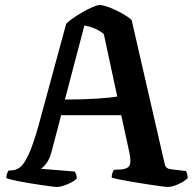

<svg xmlns="http://www.w3.org/2000/svg" viewBox="-20 -740 767 760"><path d="M205 0Q197 0 172 -3.5Q147 -7 114.5 -12Q82 -17 51.5 -23Q21 -29 5 -35Q5 -45 8 -53Q11 -61 14 -65L30 -66Q45 -67 60 -78.5Q75 -90 92.5 -127Q110 -164 132 -241L242 -646Q250 -655 268 -667.5Q286 -680 307 -692Q328 -704 346.5 -712Q365 -720 375 -720Q388 -720 412 -711Q436 -702 460.5 -688.5Q485 -675 501 -661L631 -95Q634 -80 640.5 -75.5Q647 -71 658 -70L716 -63Q718 -60 720.5 -52.5Q723 -45 723 -35Q710 -22 686 -11Q662 0 644 0Q637 0 615 -3Q593 -6 563.5 -10.5Q534 -15 504.5 -20Q475 -25 452.5 -29.5Q430 -34 422 -37Q422 -47 425 -55.5Q428 -64 431 -68L455 -69Q482 -70 491 -82.5Q500 -95 493 -132L460 -284H222L185 -143Q177 -110 162.5 -92Q148 -74 141 -72L276 -61Q278 -58 281 -50.5Q284 -43 284 -34Q274 -22 248 -11Q222 0 205 0ZM237 -346Q306 -346 362 -349.5Q418 -353 444 -358L391 -605Q373 -620 353 -628Q333 -636 314 -639Z"/></svg>

Font: Texturina 72pt
Style: Bold
Weight: 700
Designer: Guillermo Torres Carreño
Foundry: Omnibus-Type
Version: Version 1.002; ttfautohint (v1.8.3)